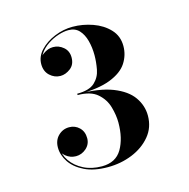

<svg xmlns="http://www.w3.org/2000/svg" viewBox="-77 -987 603 612"><g transform="rotate(-15 225.0 -681.0)"><path d="M207.5 -451Q161.5 -451 130.8 -466Q100 -481 84.5 -504.2Q69 -527.5 69 -552.5Q69 -576.5 84 -591.2Q99 -606 120 -606Q139.5 -606 153.2 -592.8Q167 -579.5 167 -557.5Q167 -537.5 152 -524.2Q137 -511 118 -511Q99.5 -511 84.5 -523.2Q69.5 -535.5 69.5 -552.5H73.5Q73.5 -528 88.5 -506.5Q103.5 -485 129.5 -471.8Q155.5 -458.5 189.5 -458.5Q235.5 -458.5 255.8 -493.2Q276 -528 276 -580Q276 -604 268.2 -631.5Q260.5 -659 238.2 -678.5Q216 -698 173 -698V-701Q245 -701 289 -683.8Q333 -666.5 352.8 -638.2Q372.5 -610 372.5 -577Q372.5 -538 349 -509.8Q325.5 -481.5 287.8 -466.2Q250 -451 207.5 -451ZM173 -699.5V-702.5Q213 -702.5 231 -719.2Q249 -736 253.5 -760.5Q258 -785 258 -807Q258 -832.5 252 -855Q246 -877.5 233 -891.5Q220 -905.5 198 -905.5Q182.5 -905.5 164 -899.5Q145.5 -893.5 129 -882.5Q112.5 -871.5 102 -856.5Q91.5 -841.5 91.5 -823H87.5Q87.5 -842.5 103.5 -854.2Q119.5 -866 136.5 -866Q155.5 -866 170.5 -853.2Q185.5 -840.5 185.5 -819Q185.5 -795.5 169.5 -783.2Q153.5 -771 136.5 -771Q117 -771 101.8 -785Q86.5 -799 86.5 -823Q86.5 -848 105.5 -868.2Q124.5 -888.5 153.8 -900.5Q183 -912.5 213.5 -912.5Q247 -912.5 279.5 -901Q312 -889.5 333.2 -867Q354.5 -844.5 354.5 -811.5Q354.5 -781.5 338 -756Q321.5 -730.5 281.8 -715Q242 -699.5 173 -699.5Z"/></g></svg>

Font: Bodoni Moda 28pt
Style: Bold
Weight: 700
Designer: Owen Earl
Foundry: indestructible type
Version: Version 2.005